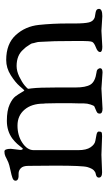

<svg xmlns="http://www.w3.org/2000/svg" viewBox="172 -650 483 867"><g transform="rotate(-90 413.5 -216.5)"><path d="M99 -208C99 -125.3 96.8 -77 92.5 -63C88.2 -49 83.3 -39.5 78 -34.5C72.7 -29.5 67.7 -26.7 63 -26C51 -24 45 -19.3 45 -12C45 -2 53 3 69 3L148 0L232 3C242 3 248 2 250 0C252 -2 253 -6 253 -12C253 -16.7 248.7 -20 240 -22C231.3 -24 221.7 -25.8 211 -27.5C200.3 -29.2 190.7 -36.3 182 -49C173.3 -61.7 169 -80 169 -104V-306C169 -325.3 180 -342.3 202 -357C224 -371.7 250 -379 280 -379C310 -379 334 -368.3 352 -347C370 -325.7 379 -297.3 379 -262L380 -252L381 -199V-138L380 -98V-79C380 -69 378.3 -59 375 -49C371.7 -39 368.8 -33.3 366.5 -32C364.2 -30.7 359.5 -28.7 352.5 -26C345.5 -23.3 340.7 -20.8 338 -18.5C335.3 -16.2 334 -12.7 334 -8C334 0.7 341.3 5 356 5L447 0L520 5C532.7 5 539 1.3 539 -6C539 -8.7 537.7 -11.8 535 -15.5C532.3 -19.2 527.7 -21.3 521 -22C492.3 -26 473.7 -35.2 465 -49.5C456.3 -63.8 452 -86.3 452 -117V-202C452 -255.3 450.7 -293 448 -315C446.7 -322.3 446 -327.3 446 -330C446 -332.7 451 -338.2 461 -346.5C471 -354.8 484.3 -363 501 -371C517.7 -379 533.7 -383 549 -383C581.7 -383 606.7 -372.7 624 -352C632 -344 637.3 -337.3 640 -332C640.7 -330.7 642.7 -327.7 646 -323C649.3 -318.3 651.2 -314.3 651.5 -311C651.8 -307.7 653 -302.8 655 -296.5C657 -290.2 658 -283.3 658 -276L661 -210L662 -104V-88C662 -64.7 660.7 -49.3 658 -42C655.3 -36 647 -30.3 633 -25C619 -19.7 612 -13.5 612 -6.5C612 0.5 620 4 636 4L708 0L774 4C796 4 807 -1 807 -11C807 -19 802 -24 792 -26C788 -26.7 783.3 -27.5 778 -28.5C772.7 -29.5 769.7 -30 769 -30C757 -34 749.3 -42.7 746 -56C742.7 -69.3 741 -91 741 -121V-153C741 -198.3 738.8 -241.5 734.5 -282.5C730.2 -323.5 714.8 -358.3 688.5 -387C662.2 -415.7 624.7 -430 576 -430C552 -430 529.2 -423.2 507.5 -409.5C485.8 -395.8 469.2 -382.2 457.5 -368.5C445.8 -354.8 439.5 -348 438.5 -348C437.5 -348 434.7 -352.2 430 -360.5C425.3 -368.8 419.5 -377.8 412.5 -387.5C405.5 -397.2 393 -406.2 375 -414.5C357 -422.8 332.5 -427 301.5 -427C270.5 -427 243.7 -418.7 221 -402C211.7 -394.7 203.8 -387.5 197.5 -380.5C191.2 -373.5 186.2 -367.5 182.5 -362.5C178.8 -357.5 176.7 -355 176 -355C172 -355 170 -359 170 -367L175 -409C175 -428.3 171 -438 163 -438C155 -438 148 -436.7 142 -434C140 -433.3 136.7 -431.7 132 -429C127.3 -426.3 121.3 -423.5 114 -420.5C106.7 -417.5 95 -414.3 79 -411C63 -407.7 51 -404.5 43 -401.5C35 -398.5 31 -394 31 -388C31 -377.3 42 -372.7 64 -374C72.7 -374 80.5 -370.7 87.5 -364C94.5 -357.3 98 -346 98 -330Z"/></g></svg>

Font: Sorts Mill Goudy
Style: Regular
Weight: 400
Version: Version 003.101